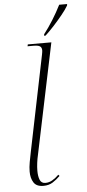

<svg xmlns="http://www.w3.org/2000/svg" viewBox="-63 -994 469 1039"><g transform="rotate(-5 171.5 -474.5)"><path d="M130 10Q92 10 77 -14Q62 -38 62 -73Q62 -97 67 -124.5Q72 -152 77 -176L184 -699Q187 -714 187 -721Q187 -737 177 -743.5Q167 -750 142 -750H110L112 -760H240L115 -161Q110 -140 107 -117Q104 -94 104 -74Q104 -44 112 -24.5Q120 -5 142 -5Q162 -5 180 -15.5Q198 -26 215 -43L221 -36Q201 -16 180 -3Q159 10 130 10ZM205 -807Q230 -839 255 -879Q280 -919 300 -959H343L342 -951Q329 -929 307 -902Q285 -875 260 -847.5Q235 -820 212 -799H204Z"/></g></svg>

Font: Noto Serif Display SemiCondensed ExtraLight
Style: Italic
Weight: 200
Width: 4
Italic angle: -12°
Designer: Monotype Design Team
Foundry: Monotype Imaging Inc.
Version: Version 2.009